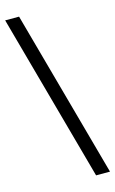

<svg xmlns="http://www.w3.org/2000/svg" viewBox="-156 -861 713 1187"><g transform="rotate(-15 200.0 -267.5)"><path d="M392 268 97 -803H8L303 268Z"/></g></svg>

Font: Hibana 45 SubMedium
Style: Regular
Weight: 500
Width: 6
Designer: pygmalion
Foundry: ybstudio
Version: Version 2021.007;FEAKit 1.0